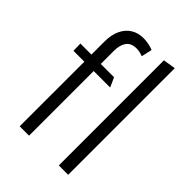

<svg xmlns="http://www.w3.org/2000/svg" viewBox="-207 -803 899 899"><g transform="rotate(45 243.0 -353.0)"><path d="M18 -428H90V0H152V-428H261L240 -475H152V-563Q152 -599 167.5 -622Q183 -645 221 -645Q231 -645 243.5 -642Q256 -639 262 -636L274 -689Q268 -692 257.5 -695Q247 -698 234.5 -700Q222 -702 208 -702Q172 -702 145.5 -685Q119 -668 104.5 -636.5Q90 -605 90 -563V-475H17ZM411 0V-706L349 -696V0Z"/></g></svg>

Font: Catamaran Light
Style: Regular
Weight: 300
Designer: Pria Ravichandran
Version: Version 2.000